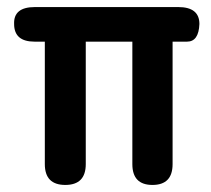

<svg xmlns="http://www.w3.org/2000/svg" viewBox="-20 -524 597 544"><path d="M165 0Q107 0 107 -59V-406H78Q20 -406 20 -456Q18 -504 79 -504H485Q545 -504 545 -456Q543 -406 510 -406H469V-59Q469 0 412 0Q355 0 355 -59V-406H223V-59Q223 0 165 0Z"/></svg>

Font: Zen Maru Gothic
Style: Bold
Weight: 700
Designer: Yoshimichi Ohira
Foundry: Positype
Version: Version 1.001